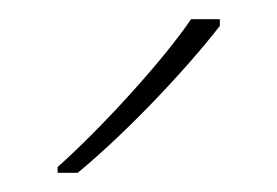

<svg xmlns="http://www.w3.org/2000/svg" viewBox="-20 -786 289 200"><path d="M209 -759V-766H179C150 -723 85 -652 40 -612V-606H61C114 -650 174 -714 209 -759Z"/></svg>

Font: Noto Sans Gurmukhi UI Thin
Style: Regular
Weight: 100
Designer: Jelle Bosma - Monotype Design Team
Foundry: Monotype Imaging Inc.
Version: Version 2.004